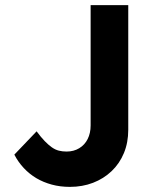

<svg xmlns="http://www.w3.org/2000/svg" viewBox="-20 -720 631 750"><path d="M36 -116 123 -207Q140 -184 154.5 -169Q169 -154 182.5 -144.5Q196 -135 210 -131.5Q224 -128 240 -128Q268 -128 289.5 -141Q311 -154 322.5 -177Q334 -200 334 -230V-567V-700H481V-567V-213Q481 -163 464 -122Q447 -81 416 -51.5Q385 -22 343.5 -6Q302 10 253 10Q215 10 182 1Q149 -8 122 -24Q95 -40 73 -63.5Q51 -87 36 -116Z"/></svg>

Font: Mach SemiBold
Style: Regular
Weight: 600
Version: Version 1.002